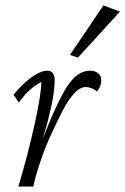

<svg xmlns="http://www.w3.org/2000/svg" viewBox="-20 -681 458 701"><path d="M293.9 -363.3Q271.5 -363.3 250.5 -339.8Q229.5 -316.4 210 -279.3Q190.4 -242.2 171.9 -201.2Q144.5 -143.6 126 -86.9Q107.4 -30.3 101.6 0H46.9Q64.5 -57.6 79.6 -116.2Q94.7 -174.8 106.4 -227.1Q118.2 -279.3 124.5 -319.8Q130.9 -360.4 130.9 -381.8Q108.4 -370.1 88.4 -352.1Q68.4 -334 48.8 -306.6L29.3 -335Q53.7 -364.3 76.2 -383.8Q98.6 -403.3 118.2 -413.1Q137.7 -422.9 152.3 -422.9Q166 -422.9 172.9 -413.6Q179.7 -404.3 179.7 -387.7Q179.7 -370.1 175.3 -336.9Q170.9 -303.7 155.8 -244.1Q140.6 -184.6 108.4 -85.9H103.5Q140.6 -188.5 168.9 -254.4Q197.3 -320.3 219.7 -356.9Q242.2 -393.6 263.7 -408.2Q285.2 -422.9 309.6 -422.9Q327.1 -422.9 338.4 -413.6Q349.6 -404.3 349.6 -387.7Q349.6 -377.9 346.2 -367.7Q342.8 -357.4 334 -346.7Q324.2 -355.5 313 -359.4Q301.8 -363.3 293.9 -363.3ZM264.6 -470.7 235.4 -480.5 357.4 -661.1 418 -638.7Z"/></svg>

Font: Crimson Pro ExtraLight
Style: Italic
Weight: 250
Italic angle: -12°
Designer: Jacques Le Bailly
Foundry: Baron von Fonthausen
Version: Version 1.003